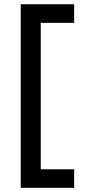

<svg xmlns="http://www.w3.org/2000/svg" viewBox="-20 -694 410 909"><path d="M78.1 -673.8V195.3H331.1V107.4H172.9V-585.9H331.1V-673.8Z"/></svg>

Font: Sen-gleads
Style: Regular
Weight: 400
Designer: Kosal Sen, Philatype
Foundry: Philatype
Version: Version 1.004; ttfautohint (v1.8.3)